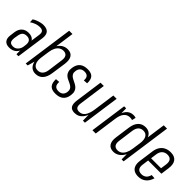

<svg xmlns="http://www.w3.org/2000/svg" viewBox="133 -1685 2637 2637"><g transform="rotate(45 1451.0 -366.5)"><path d="M273 -176 306 -409Q312 -453 295.5 -472.5Q279 -492 237 -492Q203 -492 164.5 -478.5Q126 -465 94 -442L91 -495Q113 -511 141 -522Q169 -533 198 -540Q227 -547 253 -547Q320 -547 349.5 -512.5Q379 -478 370 -409L312 0H273ZM136 7Q77 7 49.5 -27.5Q22 -62 31 -125L40 -195Q49 -258 86.5 -292.5Q124 -327 184 -327Q248 -327 277.5 -293.5Q307 -260 298 -197L288 -126Q279 -62 239.5 -27.5Q200 7 136 7ZM164 -41Q204 -41 233 -70.5Q262 -100 269 -145L273 -178Q280 -227 260.5 -253Q241 -279 199 -279Q153 -279 131 -255.5Q109 -232 102 -176L96 -143Q89 -88 104 -64.5Q119 -41 164 -41Z M646 7Q598 7 566.5 -19.5Q535 -46 522.5 -95Q510 -144 519 -210L536 -332Q546 -400 572 -448Q598 -496 636.5 -521.5Q675 -547 724 -547Q790 -547 818.5 -503.5Q847 -460 836 -377L805 -163Q793 -80 752.5 -36.5Q712 7 646 7ZM557 -740H621L542 -178L491 0H453ZM635 -48Q680 -48 707 -76.5Q734 -105 742 -159L772 -380Q780 -435 760.5 -463Q741 -491 697 -491Q662 -491 634.5 -472.5Q607 -454 589 -419Q571 -384 564 -333L546 -208Q536 -133 560 -90.5Q584 -48 635 -48Z M1032 6Q959 6 927.5 -30Q896 -66 899 -142L958 -146Q954 -96 974.5 -72Q995 -48 1040 -48Q1082 -48 1106 -69.5Q1130 -91 1135 -131Q1139 -162 1129.5 -181.5Q1120 -201 1102 -214Q1084 -227 1060.5 -237.5Q1037 -248 1014 -259.5Q991 -271 973.5 -289Q956 -307 947.5 -335Q939 -363 945 -406Q955 -477 996.5 -512Q1038 -547 1112 -547Q1183 -547 1214 -512.5Q1245 -478 1242 -404L1182 -400Q1186 -447 1166.5 -470Q1147 -493 1104 -493Q1063 -493 1039 -471.5Q1015 -450 1010 -410Q1005 -378 1015 -357.5Q1025 -337 1043 -324Q1061 -311 1084 -300.5Q1107 -290 1130 -277Q1153 -264 1170.5 -246.5Q1188 -229 1196.5 -201Q1205 -173 1199 -130Q1190 -63 1148 -28.5Q1106 6 1032 6Z M1375 -145Q1368 -97 1383.5 -73Q1399 -49 1440 -49Q1494 -49 1526.5 -93.5Q1559 -138 1571 -225L1600 -290L1592 -231Q1576 -113 1529.5 -53Q1483 7 1406 7Q1346 7 1323 -28.5Q1300 -64 1310 -138L1366 -540H1430ZM1603 0H1564L1561 -154L1615 -540H1679Z M1825 -540H1864L1866 -380L1813 0H1749ZM1839 -349Q1853 -446 1894.5 -496.5Q1936 -547 2003 -547Q2014 -547 2026 -545Q2038 -543 2048 -539L2035 -483Q2016 -490 1991 -490Q1937 -490 1903.5 -450.5Q1870 -411 1860 -335Z M2159 7Q2094 7 2065 -36.5Q2036 -80 2048 -163L2078 -377Q2089 -460 2130.5 -503.5Q2172 -547 2238 -547Q2286 -547 2318 -521.5Q2350 -496 2362 -448Q2374 -400 2364 -332L2347 -210Q2338 -144 2312 -95Q2286 -46 2246.5 -19.5Q2207 7 2159 7ZM2187 -48Q2222 -48 2249 -67Q2276 -86 2294 -122.5Q2312 -159 2319 -208L2337 -333Q2348 -409 2324.5 -450Q2301 -491 2249 -491Q2204 -491 2177 -463Q2150 -435 2142 -380L2112 -159Q2104 -105 2123 -76.5Q2142 -48 2187 -48ZM2315 -178 2394 -740H2458L2354 0H2316Z M2642 7Q2592 7 2559.5 -12.5Q2527 -32 2514 -70Q2501 -108 2508 -161L2538 -379Q2546 -433 2570.5 -470.5Q2595 -508 2634.5 -527.5Q2674 -547 2725 -547Q2801 -547 2835.5 -502Q2870 -457 2858 -371L2841 -247H2572L2579 -297H2795L2780 -263L2797 -384Q2804 -437 2783.5 -464.5Q2763 -492 2717 -492Q2670 -492 2640.5 -465Q2611 -438 2603 -386L2571 -152Q2564 -101 2584.5 -74.5Q2605 -48 2651 -48Q2692 -48 2720 -70.5Q2748 -93 2760 -140L2819 -136Q2798 -66 2752.5 -29.5Q2707 7 2642 7Z"/></g></svg>

Font: Pathway Extreme Condensed ExtraLight
Style: Italic
Weight: 250
Width: 3
Italic angle: -8°
Version: Version 1.001;gftools[0.9.26]